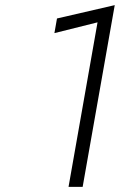

<svg xmlns="http://www.w3.org/2000/svg" viewBox="-20 -728 474 748"><path d="M192 -599 202 -656 427 -708 302 0H247L360 -641Z"/></svg>

Font: Renner* Light
Style: Light Italic
Weight: 300
Italic angle: -10°
Version: Version 003.000 ; ttfautohint (v0.97) -l 8 -r 50 -G 200 -x 1